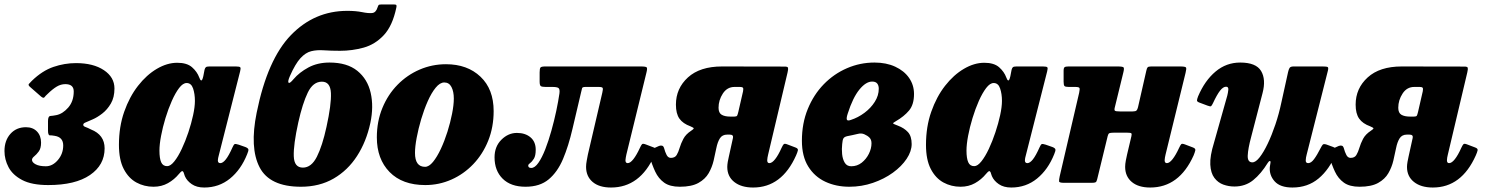

<svg xmlns="http://www.w3.org/2000/svg" viewBox="-45 -817 6644 858"><path d="M-25 -142Q-25 -189 1.5 -218.8Q28 -248.5 71 -248.5Q102 -248.5 120.2 -229.5Q138.5 -210.5 138.5 -179.5Q138.5 -154 128.2 -140.2Q118 -126.5 108 -118.5Q98 -110.5 98 -102.5Q98 -91.5 114.2 -82.8Q130.5 -74 160 -74Q190 -74 213.8 -102Q237.5 -130 237.5 -167Q237.5 -204 199.5 -210Q186 -212.5 177.8 -212.2Q169.5 -212 169.5 -234V-276Q169.5 -298 180.5 -298.8Q191.5 -299.5 206.5 -302.5Q235 -308 259.8 -336.2Q284.5 -364.5 284.5 -408.5Q284.5 -441 247 -441Q227 -441 208.8 -430.2Q190.5 -419.5 167.5 -397Q158 -388.5 153.8 -382.5Q149.5 -376.5 138.5 -385.5L90.5 -427.5Q79.5 -436.5 84 -441.8Q88.5 -447 97.5 -456Q144 -501 193.8 -518Q243.5 -535 294.5 -535Q372 -535 419.2 -503.5Q466.5 -472 466.5 -421.5Q466.5 -382 450.5 -354.5Q434.5 -327 411.8 -309.5Q389 -292 369 -283.5Q344 -272.5 335.5 -269Q327 -265.5 327 -259Q327 -253 337 -249.5Q347 -246 361.5 -238.5Q422.5 -214.5 422.5 -154Q422.5 -79.5 357 -34.8Q291.5 10 170.5 10Q97 10 54.2 -12.5Q11.5 -35 -6.8 -69.8Q-25 -104.5 -25 -142Z M1059.5 -128Q1032 -59 982.8 -19Q933.5 21 867.5 21Q834 21 812 6Q790 -9 781 -30Q779 -36 777.8 -39.5Q776.5 -43 775.5 -46.5Q771.5 -54 767.5 -52Q763.5 -50 754.5 -39.5Q734 -14.5 705.5 1.5Q677 17.5 641 17.5Q599.5 17.5 564.5 -1.5Q529.5 -20.5 508 -61.8Q486.5 -103 486.5 -170Q486.5 -250.5 510 -317.5Q533.5 -384.5 571.8 -433.5Q610 -482.5 656 -509.5Q702 -536.5 747 -536.5Q790.5 -536.5 813.2 -516.5Q836 -496.5 845.5 -470.5Q849.5 -458.5 854.2 -457.5Q859 -456.5 863.5 -476.5L869 -505Q871 -513 874.8 -516.5Q878.5 -520 890.5 -520H1009.5Q1026.5 -520 1029 -515.8Q1031.5 -511.5 1028 -498L932.5 -122Q931 -117.5 929.8 -110.8Q928.5 -104 928.5 -100.5Q928.5 -88 939.5 -88Q951 -88 964.2 -104.8Q977.5 -121.5 994 -158.5Q999.5 -171 1003.5 -173Q1007.5 -175 1021.5 -170.5L1051.5 -160Q1063 -155.5 1064.8 -149.8Q1066.5 -144 1059.5 -128ZM826 -366Q826 -397.5 817.8 -421.8Q809.5 -446 789 -446Q772.5 -446 755.5 -423.8Q738.5 -401.5 722.8 -366Q707 -330.5 694.5 -289.5Q682 -248.5 674.8 -210Q667.5 -171.5 667.5 -144Q667.5 -109.5 675.2 -92Q683 -74.5 702 -74.5Q717 -74.5 734 -95.8Q751 -117 767.2 -151.5Q783.5 -186 796.8 -225.8Q810 -265.5 818 -302.5Q826 -339.5 826 -366Z M1726 -782.5Q1709 -701.5 1670.2 -660Q1631.5 -618.5 1580.2 -604.2Q1529 -590 1474.5 -590Q1434 -590 1402.5 -592.2Q1371 -594.5 1345.8 -588.2Q1320.5 -582 1297.5 -556.8Q1274.5 -531.5 1250.5 -477Q1240 -453 1244.5 -447.5Q1249 -442 1267 -463.5Q1292.5 -493.5 1333.2 -515.5Q1374 -537.5 1427.5 -537.5Q1506 -537.5 1551.8 -500.5Q1597.5 -463.5 1611.5 -402Q1625.5 -340.5 1610 -267.5Q1592 -184 1550.5 -119.8Q1509 -55.5 1445.8 -19Q1382.5 17.5 1300 17.5Q1160 17.5 1115 -69.5Q1070 -156.5 1102 -313.5Q1150 -551.5 1255 -660Q1360 -768.5 1507 -768.5Q1545 -768.5 1573 -762.8Q1601 -757 1618 -758.8Q1635 -760.5 1642 -783.5Q1645 -792 1647 -794.5Q1649 -797 1659 -797H1716Q1724.5 -797 1726.2 -794.2Q1728 -791.5 1726 -782.5ZM1288 -270Q1266 -170 1267.8 -119Q1269.5 -68 1308.5 -68Q1346.5 -68 1371 -116.5Q1395.5 -165 1414 -250Q1436 -350 1433.8 -401Q1431.5 -452 1393.5 -452Q1354 -452 1330.5 -403.5Q1307 -355 1288 -270Z M1639 -203Q1639 -274.5 1663.8 -334.5Q1688.5 -394.5 1731.5 -438.2Q1774.5 -482 1830.2 -506Q1886 -530 1948 -530Q2043.5 -530 2102.2 -474.2Q2161 -418.5 2161 -320.5Q2161 -249 2136.8 -188.5Q2112.5 -128 2070 -83.5Q2027.5 -39 1972.2 -14.5Q1917 10 1855.5 10Q1753 10 1696 -48.2Q1639 -106.5 1639 -203ZM1809.5 -133.5Q1809.5 -71.5 1854.5 -71.5Q1872 -71.5 1890 -93.5Q1908 -115.5 1924.8 -151.2Q1941.5 -187 1954.5 -228.2Q1967.5 -269.5 1975.2 -308.8Q1983 -348 1983 -376.5Q1983 -408 1972.5 -428.2Q1962 -448.5 1940.5 -448.5Q1921 -448.5 1902 -425.2Q1883 -402 1866.5 -364.8Q1850 -327.5 1837.2 -284.5Q1824.5 -241.5 1817 -201.5Q1809.5 -161.5 1809.5 -133.5Z M2165 -114Q2165 -162 2195.5 -192.5Q2226 -223 2265 -223Q2302.5 -223 2325.8 -203.2Q2349 -183.5 2349 -148Q2349 -121 2340.8 -107.8Q2332.5 -94.5 2324 -88.5Q2315.5 -82.5 2315.5 -77Q2315.5 -66.5 2329 -66.5Q2345 -66.5 2361 -89.5Q2377 -112.5 2391.8 -150.2Q2406.5 -188 2419 -232.8Q2431.5 -277.5 2440.8 -321.2Q2450 -365 2455 -399.5Q2457.5 -419 2450.5 -423.8Q2443.5 -428.5 2424 -428.5H2393.5Q2377.5 -428.5 2372 -432Q2366.5 -435.5 2366.5 -452.5V-493.5Q2366.5 -511 2370.5 -515.5Q2374.5 -520 2391.5 -520H2819Q2842 -520 2845.2 -515.5Q2848.5 -511 2843.5 -491.5L2754 -126Q2753 -121.5 2751.5 -113Q2750 -104.5 2750 -101Q2750 -88 2760 -88Q2771.5 -88 2785.5 -105.8Q2799.5 -123.5 2814.5 -156Q2820.5 -169 2824.2 -172.8Q2828 -176.5 2841 -171.5L2876.5 -158Q2889 -153.5 2887.2 -144.8Q2885.5 -136 2879.5 -122.5Q2815 21 2685.5 21Q2632.5 21 2603.2 -4Q2574 -29 2574 -71.5Q2574 -83.5 2577 -99.5Q2580 -115.5 2582 -126L2646.5 -402.5Q2650.5 -419 2648.2 -423.8Q2646 -428.5 2630.5 -428.5H2571.5Q2557.5 -428.5 2556.2 -422.8Q2555 -417 2551.5 -403.5Q2531 -317 2513.2 -240.8Q2495.5 -164.5 2471 -106.5Q2446.5 -48.5 2407 -15.5Q2367.5 17.5 2303.5 17.5Q2237.5 17.5 2201.2 -18.5Q2165 -54.5 2165 -114Z M2857.5 -119.5Q2855.5 -125.5 2855.2 -135.2Q2855 -145 2867 -150L2900.5 -165Q2917.5 -170.5 2922 -157Q2927.5 -136.5 2934.2 -124Q2941 -111.5 2953 -111.5Q2971 -111.5 2978.8 -124.2Q2986.5 -137 2992.2 -156.5Q2998 -176 3008.8 -196.5Q3019.5 -217 3044 -233Q3054.5 -240 3055.2 -243Q3056 -246 3040.5 -252.5Q3007 -264.5 2991.2 -286.8Q2975.5 -309 2975.5 -349.5Q2975.5 -422 3029.2 -471Q3083 -520 3181.5 -520L3462 -519.5Q3475 -519.5 3476.5 -514Q3478 -508.5 3474.5 -493.5L3387.5 -126Q3386 -121.5 3384.8 -113Q3383.5 -104.5 3383.5 -101Q3383.5 -88 3393 -88Q3405 -88 3419 -105.8Q3433 -123.5 3447.5 -156Q3453.5 -169 3457.5 -172.8Q3461.5 -176.5 3474 -171.5L3509.5 -158Q3522.5 -153.5 3520.5 -144.8Q3518.5 -136 3512.5 -122.5Q3448.5 21 3320.5 21Q3267.5 21 3236.2 -3.8Q3205 -28.5 3205 -71Q3205 -80.5 3207.2 -93.8Q3209.5 -107 3212 -117L3230.5 -201Q3233.5 -215.5 3215.5 -215.5H3205Q3182.5 -215.5 3172 -198.8Q3161.5 -182 3156.2 -155.5Q3151 -129 3144 -99.2Q3137 -69.5 3121.8 -43Q3106.5 -16.5 3076 0.5Q3045.5 17.5 2993 17.5Q2948.5 17.5 2923 -0.8Q2897.5 -19 2883 -50Q2868.5 -81 2857.5 -119.5ZM3275.5 -409Q3278 -421.5 3274.8 -425Q3271.5 -428.5 3262 -428.5H3237.5Q3204.5 -428.5 3185.2 -399Q3166 -369.5 3166 -335.5Q3166 -312.5 3180 -304.2Q3194 -296 3218 -296H3236.5Q3246.5 -296 3249 -300.2Q3251.5 -304.5 3254.5 -317.5Z M3538.5 -188Q3538.5 -266 3564.8 -330Q3591 -394 3636.2 -440.5Q3681.5 -487 3740 -512.2Q3798.5 -537.5 3863 -537.5Q3915.5 -537.5 3955.5 -519Q3995.5 -500.5 4017.5 -468.8Q4039.5 -437 4039.5 -397Q4039.5 -349.5 4017.2 -323Q3995 -296.5 3958.5 -275.5Q3944.5 -267.5 3946 -265.2Q3947.5 -263 3967.5 -255.5Q3995.5 -245 4012.2 -226.8Q4029 -208.5 4029 -173.5Q4029 -141 4006.5 -107.2Q3984 -73.5 3945 -45.2Q3906 -17 3855.8 0.2Q3805.5 17.5 3750.5 17.5Q3691 17.5 3643 -5Q3595 -27.5 3566.8 -73Q3538.5 -118.5 3538.5 -188ZM3757 -281Q3789.5 -291.5 3818 -312.8Q3846.5 -334 3864.2 -362Q3882 -390 3882 -420.5Q3882 -435 3875 -443.8Q3868 -452.5 3852.5 -452.5Q3824.5 -452.5 3795.2 -416.5Q3766 -380.5 3743.5 -310Q3737 -290.5 3739.2 -283Q3741.5 -275.5 3757 -281ZM3787.5 -218.5Q3775.5 -215.5 3763.2 -213Q3751 -210.5 3741 -208.5Q3728 -205.5 3724 -198.5Q3720 -191.5 3718.5 -173Q3716 -151.5 3718.2 -128.5Q3720.5 -105.5 3730 -89.8Q3739.5 -74 3759 -74Q3785.5 -74 3805.8 -90Q3826 -106 3837.8 -129.8Q3849.5 -153.5 3849.5 -176.5Q3849.5 -193 3840.5 -202Q3831.5 -211 3817.5 -217Q3804 -223 3787.5 -218.5Z M4666 -128Q4638.5 -59 4589.2 -19Q4540 21 4474 21Q4440.5 21 4418.5 6Q4396.5 -9 4387.5 -30Q4385.5 -36 4384.2 -39.5Q4383 -43 4382 -46.5Q4378 -54 4374 -52Q4370 -50 4361 -39.5Q4340.5 -14.5 4312 1.5Q4283.5 17.5 4247.5 17.5Q4206 17.5 4171 -1.5Q4136 -20.5 4114.5 -61.8Q4093 -103 4093 -170Q4093 -250.5 4116.5 -317.5Q4140 -384.5 4178.2 -433.5Q4216.5 -482.5 4262.5 -509.5Q4308.5 -536.5 4353.5 -536.5Q4397 -536.5 4419.8 -516.5Q4442.5 -496.5 4452 -470.5Q4456 -458.5 4460.8 -457.5Q4465.5 -456.5 4470 -476.5L4475.5 -505Q4477.5 -513 4481.2 -516.5Q4485 -520 4497 -520H4616Q4633 -520 4635.5 -515.8Q4638 -511.5 4634.5 -498L4539 -122Q4537.5 -117.5 4536.2 -110.8Q4535 -104 4535 -100.5Q4535 -88 4546 -88Q4557.5 -88 4570.8 -104.8Q4584 -121.5 4600.5 -158.5Q4606 -171 4610 -173Q4614 -175 4628 -170.5L4658 -160Q4669.5 -155.5 4671.2 -149.8Q4673 -144 4666 -128ZM4432.5 -366Q4432.5 -397.5 4424.2 -421.8Q4416 -446 4395.5 -446Q4379 -446 4362 -423.8Q4345 -401.5 4329.2 -366Q4313.5 -330.5 4301 -289.5Q4288.5 -248.5 4281.2 -210Q4274 -171.5 4274 -144Q4274 -109.5 4281.8 -92Q4289.5 -74.5 4308.5 -74.5Q4323.5 -74.5 4340.5 -95.8Q4357.5 -117 4373.8 -151.5Q4390 -186 4403.2 -225.8Q4416.5 -265.5 4424.5 -302.5Q4432.5 -339.5 4432.5 -366Z M5253 -491.5 5163.5 -126Q5162 -121.5 5160.8 -113Q5159.5 -104.5 5159.5 -101Q5159.5 -88 5169.5 -88Q5181 -88 5195 -105.8Q5209 -123.5 5224 -156Q5230 -169 5233.8 -172.8Q5237.5 -176.5 5250.5 -171.5L5286 -158Q5298.5 -153.5 5296.5 -144.8Q5294.5 -136 5289 -122.5Q5224.5 21 5095 21Q5042 21 5012.5 -4Q4983 -29 4983 -71.5Q4983 -83.5 4986 -99.5Q4989 -115.5 4991.5 -126L5011 -208.5Q5013.5 -219 5010.2 -221.5Q5007 -224 4993.5 -224H4930.5Q4917.5 -224 4912.5 -221.8Q4907.5 -219.5 4905 -209L4858 -16Q4855.5 -5 4851 -2.5Q4846.5 0 4833 0H4710Q4688.5 0 4687.8 -6.5Q4687 -13 4690.5 -29L4777.5 -402.5Q4781 -419 4778.8 -423.8Q4776.5 -428.5 4759.5 -428.5H4731Q4716 -428.5 4712 -432.5Q4708 -436.5 4708 -452V-500.5Q4708 -514 4712.8 -517Q4717.5 -520 4730 -520H4949.5Q4973 -520 4976.2 -515.5Q4979.5 -511 4974.5 -491.5L4937.5 -340Q4933.5 -326 4937 -322.5Q4940.5 -319 4959.5 -319H5016.5Q5029.5 -319 5033.8 -323.2Q5038 -327.5 5040.5 -338L5077.5 -500.5Q5080 -512.5 5083.5 -516.2Q5087 -520 5099.5 -520H5228.5Q5251.5 -520 5254.8 -515.5Q5258 -511 5253 -491.5Z M5309 -386.5Q5339 -457 5387 -497.2Q5435 -537.5 5497 -537.5Q5568 -537.5 5590.5 -499.8Q5613 -462 5597 -401L5546 -204.5Q5532 -152.5 5530.8 -122Q5529.5 -91.5 5551.5 -91.5Q5566.5 -91.5 5584.2 -114.2Q5602 -137 5620.2 -175.2Q5638.5 -213.5 5654.5 -261Q5670.5 -308.5 5681 -358.5L5711 -494.5Q5713.5 -506 5717.5 -513Q5721.5 -520 5735.5 -520H5865Q5883 -520 5887.8 -517.5Q5892.5 -515 5889 -501L5794 -125.5Q5790.5 -113 5790 -100.5Q5789.5 -88 5801 -88Q5814 -88 5827.2 -105.8Q5840.5 -123.5 5857.5 -157Q5862.5 -167 5866.5 -171Q5870.5 -175 5883 -171L5913 -160Q5924.5 -156 5927.8 -150.2Q5931 -144.5 5925.5 -131.5Q5896 -60 5847.5 -19.5Q5799 21 5730.5 21Q5676 21 5651.2 -6.5Q5626.5 -34 5629.5 -70.5L5632.5 -90Q5633.5 -97.5 5629.5 -97.5Q5625.5 -97.5 5620.5 -89.5Q5590.5 -40.5 5555.2 -12Q5520 16.5 5471 16.5Q5446 16.5 5422 8Q5398 -0.5 5381.8 -22Q5365.5 -43.5 5363.5 -81.5Q5361.5 -119.5 5380 -179L5439.5 -390Q5442.5 -401.5 5444 -415.5Q5445.5 -429.5 5434 -429.5Q5421 -429.5 5407.2 -412Q5393.5 -394.5 5375.5 -356Q5370.5 -345.5 5367.2 -342.8Q5364 -340 5351 -345L5315 -358.5Q5304 -362.5 5304 -368Q5304 -373.5 5309 -386.5Z M5895 -119.5Q5893 -125.5 5892.8 -135.2Q5892.5 -145 5904.5 -150L5938 -165Q5955 -170.5 5959.5 -157Q5965 -136.5 5971.8 -124Q5978.5 -111.5 5990.5 -111.5Q6008.5 -111.5 6016.2 -124.2Q6024 -137 6029.8 -156.5Q6035.5 -176 6046.2 -196.5Q6057 -217 6081.5 -233Q6092 -240 6092.8 -243Q6093.5 -246 6078 -252.5Q6044.5 -264.5 6028.8 -286.8Q6013 -309 6013 -349.5Q6013 -422 6066.8 -471Q6120.5 -520 6219 -520L6499.5 -519.5Q6512.5 -519.5 6514 -514Q6515.5 -508.5 6512 -493.5L6425 -126Q6423.5 -121.5 6422.2 -113Q6421 -104.5 6421 -101Q6421 -88 6430.5 -88Q6442.5 -88 6456.5 -105.8Q6470.5 -123.5 6485 -156Q6491 -169 6495 -172.8Q6499 -176.5 6511.5 -171.5L6547 -158Q6560 -153.5 6558 -144.8Q6556 -136 6550 -122.5Q6486 21 6358 21Q6305 21 6273.8 -3.8Q6242.5 -28.5 6242.5 -71Q6242.5 -80.5 6244.8 -93.8Q6247 -107 6249.5 -117L6268 -201Q6271 -215.5 6253 -215.5H6242.5Q6220 -215.5 6209.5 -198.8Q6199 -182 6193.8 -155.5Q6188.5 -129 6181.5 -99.2Q6174.5 -69.5 6159.2 -43Q6144 -16.5 6113.5 0.5Q6083 17.5 6030.5 17.5Q5986 17.5 5960.5 -0.8Q5935 -19 5920.5 -50Q5906 -81 5895 -119.5ZM6313 -409Q6315.5 -421.5 6312.2 -425Q6309 -428.5 6299.5 -428.5H6275Q6242 -428.5 6222.8 -399Q6203.5 -369.5 6203.5 -335.5Q6203.5 -312.5 6217.5 -304.2Q6231.5 -296 6255.5 -296H6274Q6284 -296 6286.5 -300.2Q6289 -304.5 6292 -317.5Z"/></svg>

Font: Besley* Narrow Heavy
Style: Italic
Weight: 800
Width: 4
Italic angle: -13°
Designer: Owen Earl
Foundry: indestructible type*
Version: Version 3.000; ttfautohint (v1.8.3)